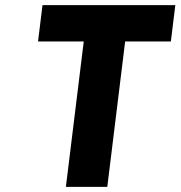

<svg xmlns="http://www.w3.org/2000/svg" viewBox="-20 -723 697 741"><path d="M126.8 -562.9H303.2L234.3 -1.9H394.1L463 -562.9H639.4L656.6 -703.1H144Z"/></svg>

Font: Hussar
Style: BdSuprExtOblOne
Weight: 700
Foundry: Cannot Into Space Fonts
Version: Version 2.00